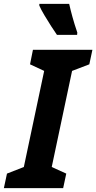

<svg xmlns="http://www.w3.org/2000/svg" viewBox="-60 -971 497 991"><path d="M-40 0 -24 -75 63 -109 168 -605 95 -639 110 -714H417L401 -639L312 -605L207 -109L282 -75L266 0ZM234 -791Q222 -808 204 -836Q186 -864 168.5 -893.5Q151 -923 143 -942V-951H297Q304 -920 314 -883.5Q324 -847 339 -803L338 -791Z"/></svg>

Font: Noto Sans ExtraCondensed ExtraBold
Style: Italic
Weight: 800
Width: 2
Italic angle: -12°
Designer: Monotype Design Team
Foundry: Monotype Imaging Inc.
Version: Version 2.013; ttfautohint (v1.8.4.7-5d5b)